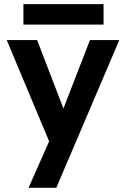

<svg xmlns="http://www.w3.org/2000/svg" viewBox="-20 -690 596 910"><path d="M115.3 200 212.9 -20.1 11.9 -500H156L280.7 -175.8L406.3 -500H545.4L246.9 200ZM91 -573.5V-670.3H470.8V-573.5Z"/></svg>

Font: Envelope Sans Variable
Style: Regular
Weight: 500
Designer: Andreas Rasmussen / Norman Anderson
Foundry: mail.de GmbH
Version: Version 1.150